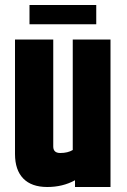

<svg xmlns="http://www.w3.org/2000/svg" viewBox="-20 -748 507 768"><path d="M271 -590H422V0H280V-27Q231 0 169 0Q106 0 73 -34Q40 -68 40 -132V-590H193V-162Q193 -136 221 -136Q251 -136 271 -148ZM98 -728H365V-651H98Z"/></svg>

Font: Khand Black
Style: Regular
Weight: 900
Designer: Sanchit Sawaria and Jyotish Sonowal (Devanagari), Satya Rajpurohit (Latin)
Foundry: Indian Type Foundry
Version: Version 2.000;PS 1.0;hotconv 1.0.79;makeotf.lib2.5.61930